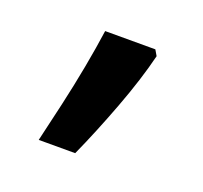

<svg xmlns="http://www.w3.org/2000/svg" viewBox="-60 -189 402 381"><g transform="rotate(20 141.5 2.0)"><path d="M210 -122 217 -110Q204 -57 179.5 8Q155 73 131 126H54Q63 88 73 44Q83 0 91 -43Q99 -86 104 -122Z"/></g></svg>

Font: Noto Sans Kannada Medium
Style: Regular
Weight: 500
Designer: Jelle Bosma - Monotype Design Team
Foundry: Monotype Imaging Inc.
Version: Version 2.005; ttfautohint (v1.8.4.7-5d5b)